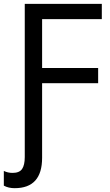

<svg xmlns="http://www.w3.org/2000/svg" viewBox="-31 -734 570 994"><path d="M44.9 240.2Q12.7 240.2 -11.2 227.1V150.9Q9.3 161.1 34.2 161.1Q69.3 161.1 83.3 140.9Q97.2 120.6 97.2 79.1V-713.9H496.1V-634.8H187V-381.8H477.1V-303.2H187V83Q187 240.2 44.9 240.2Z"/></svg>

Font: NotoPenekeko
Style: Regular
Weight: 400
Designer: Monotype Design team
Foundry: Monotype Imaging Inc.
Version: Version 1.04